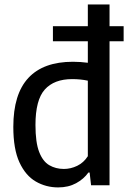

<svg xmlns="http://www.w3.org/2000/svg" viewBox="-20 -828 575 858"><path d="M240 9.5Q185.5 9.5 140 -16.8Q94.5 -43 67 -102.2Q39.5 -161.5 39.5 -261Q39.5 -407.5 106.8 -479.8Q174 -552 306 -552Q322.5 -552 340 -550.8Q357.5 -549.5 372.5 -547.5V-808H469.5V0H387L380.5 -57H375Q354.5 -28 320 -9.2Q285.5 9.5 240 9.5ZM265.5 -73Q296 -73 325 -87Q354 -101 372.5 -130V-467.5Q340 -474.5 302.5 -474.5Q222 -474.5 180.2 -428Q138.5 -381.5 138.5 -269.5Q138.5 -191.5 155 -149Q171.5 -106.5 200.2 -89.8Q229 -73 265.5 -73ZM216.5 -643.5V-711H532.5V-643.5Z"/></svg>

Font: Encode Sans Semi Condensed Medium
Style: Regular
Weight: 500
Width: 4
Designer: Multiple Designers
Foundry: Impallari Type
Version: Version 3.000; ttfautohint (v1.8.3) -l 8 -r 50 -G 200 -x 14 